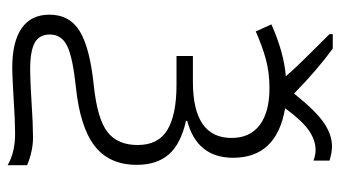

<svg xmlns="http://www.w3.org/2000/svg" viewBox="-210 -490 873 492"><g transform="rotate(90 226.0 -243.5)"><path d="M17.1 65.9Q17.1 13.7 60.1 -12.2Q103 -38.1 199.2 -47.9Q284.7 -57.1 317.9 -83Q351.1 -108.9 351.1 -160.2Q351.1 -212.9 312.5 -236.3Q273.9 -259.8 196.8 -259.8H123V-301.8H189Q333 -301.8 333 -400.9Q333 -448.2 299.8 -473.1Q266.6 -498 205.1 -498Q166 -498 132.3 -489Q98.6 -480 60.1 -462.9L42 -502.9Q112.8 -534.7 174.8 -540Q162.6 -554.2 147.9 -569.8Q133.3 -585.4 66.9 -651.9V-660.2H104Q160.2 -619.1 219.2 -561Q264.6 -617.7 294.9 -637.9Q325.2 -658.2 354 -658.2Q371.1 -658.2 391.1 -651.9V-610.8Q377 -616.2 363.8 -616.2Q338.9 -616.2 314 -599.1Q289.1 -582 256.8 -538.1Q383.8 -516.6 383.8 -404.8Q383.8 -312.5 289.1 -287.1V-284.2Q349.1 -270.5 375.5 -239.7Q401.9 -209 401.9 -158.2Q401.9 -87.4 353.5 -50Q305.2 -12.7 203.1 -2Q127 5.9 97.4 20.3Q67.9 34.7 67.9 64.9Q67.9 91.8 89.1 103.5Q110.4 115.2 157.2 115.2Q188.5 115.2 291 108.9L332 107.9Q366.2 107.9 402.8 123V172.9Q370.1 153.8 321.8 153.8L282.2 154.8Q177.2 161.1 152.8 161.1Q86.4 161.1 51.8 137Q17.1 112.8 17.1 65.9Z"/></g></svg>

Font: Open Sans Light
Style: Regular
Weight: 300
Foundry: Ascender Corporation
Version: Version 1.10